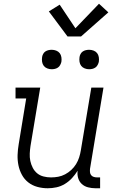

<svg xmlns="http://www.w3.org/2000/svg" viewBox="-20 -998 640 1026"><path d="M235 8Q206 8 179 0.5Q152 -7 131 -23.5Q110 -40 97 -64Q84 -88 78.5 -115Q73 -142 74 -170.5Q75 -199 80 -228L120 -472H63V-530H195L143 -218Q140 -198 139 -177.5Q138 -157 142 -138Q146 -119 155 -101.5Q164 -84 178.5 -72Q193 -60 212.5 -55Q232 -50 252 -50Q252 -50 252.5 -50Q253 -50 253 -50Q272 -50 291 -53.5Q310 -57 328 -66.5Q346 -76 361 -90Q376 -104 386.5 -121Q397 -138 403 -157Q409 -176 412 -195L468 -530H533L461 -96Q460 -86 461 -77Q462 -68 467.5 -61.5Q473 -55 481.5 -52.5Q490 -50 499 -50H515V8H490Q470 8 450.5 3Q431 -2 417 -15Q403 -28 397.5 -47Q392 -66 395 -86Q382 -65 365 -46.5Q348 -28 326.5 -15Q305 -2 281.5 3Q258 8 235 8ZM456 -628Q444 -628 432.5 -632.5Q421 -637 414 -646Q407 -655 405 -667.5Q403 -680 405 -693Q406 -701 410.5 -709.5Q415 -718 422.5 -723Q430 -728 439 -730Q448 -732 456 -732Q469 -732 480.5 -727.5Q492 -723 499 -714Q506 -705 508 -692.5Q510 -680 508 -667Q506 -659 501.5 -650.5Q497 -642 489.5 -637Q482 -632 473.5 -630Q465 -628 456 -628ZM256 -628Q244 -628 232.5 -632.5Q221 -637 214 -646Q207 -655 205 -667.5Q203 -680 205 -693Q206 -701 210.5 -709.5Q215 -718 222.5 -723Q230 -728 239 -730Q248 -732 256 -732Q269 -732 280.5 -727.5Q292 -723 299 -714Q306 -705 308 -692.5Q310 -680 308 -667Q306 -659 301.5 -650.5Q297 -642 289.5 -637Q282 -632 273.5 -630Q265 -628 256 -628ZM341 -803 241 -937 299 -973 383 -847 509 -978 559 -932 413 -803Z"/></svg>

Font: Iosevka Slab Light Extended
Style: Italic
Weight: 300
Width: 7
Italic angle: -9°
Monospace: yes
Designer: Belleve Invis
Foundry: Belleve Invis
Version: Version 11.1.0; ttfautohint (v1.8.3)